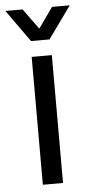

<svg xmlns="http://www.w3.org/2000/svg" viewBox="-81 -755 370 787"><g transform="rotate(-5 104.5 -361.5)"><path d="M63 0V-526H146V0ZM-28 -723H43L125 -610H84L164 -723H237L142 -591H66Z"/></g></svg>

Font: Archivo SemiCondensed
Style: Regular
Weight: 400
Width: 4
Designer: Hector Gatti
Foundry: Omnibus-Type
Version: Version 2.001